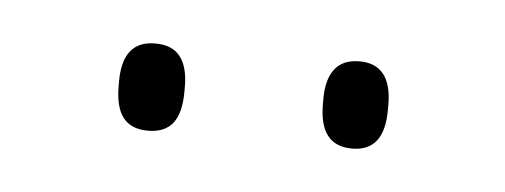

<svg xmlns="http://www.w3.org/2000/svg" viewBox="-24 -682 329 125"><g transform="rotate(5 141.0 -619.5)"><path d="M74.5 -591Q63.5 -591 58.2 -597.8Q53 -604.5 53 -618.5V-621.5Q53 -634.5 58.2 -641.2Q63.5 -648 74.5 -648Q85.5 -648 90.8 -641.2Q96 -634.5 96 -621.5V-618.5Q96 -604.5 90.8 -597.8Q85.5 -591 74.5 -591ZM208 -591Q197 -591 191.8 -597.8Q186.5 -604.5 186.5 -618.5V-621.5Q186.5 -634.5 191.8 -641.2Q197 -648 208 -648Q218.5 -648 223.8 -641.2Q229 -634.5 229 -621.5V-618.5Q229 -604.5 223.8 -597.8Q218.5 -591 208 -591Z"/></g></svg>

Font: Anek Malayalam Medium Thin
Style: Regular
Weight: 250
Version: Version 1.003